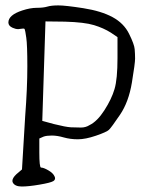

<svg xmlns="http://www.w3.org/2000/svg" viewBox="-20 -677 540 703"><path d="M10.7 -594.7Q10.7 -622.1 61.5 -638.7Q90.8 -648.4 114.7 -648.4Q138.7 -648.4 153.3 -652.8Q168 -657.2 193.8 -657.2Q219.7 -657.2 285.2 -647Q350.6 -636.7 392.1 -614.3Q433.6 -591.8 452.6 -553.2Q471.7 -514.6 473.1 -497.1Q474.6 -479.5 474.6 -462.4Q474.6 -445.3 462.9 -374.5Q451.2 -303.7 419.4 -256.8Q387.7 -210 378.9 -201.7Q370.1 -193.4 331.5 -180.2Q293 -167 265.1 -167Q237.3 -167 213.4 -173.8Q189.5 -180.7 169.9 -180.7Q150.4 -180.7 139.6 -176.8L124 -169.9V-118.2Q124 -65.4 129.9 -63.5Q139.6 -63.5 157.2 -53.2Q174.8 -43 179.7 -31.2Q181.6 -27.3 181.6 -24.4Q181.6 -17.6 174.8 -13.7Q165 -7.8 125 -1Q85 5.9 60.1 5.9Q35.2 5.9 27.3 -7.8Q25.4 -11.7 25.4 -14.6Q25.4 -25.4 40 -39.1L60.5 -56.6L72.3 -252.9Q80.1 -354.5 80.1 -433.6Q80.1 -512.7 76.2 -539.1Q72.3 -566.4 70.3 -570.3Q68.4 -573.2 63.5 -572.3Q59.6 -572.3 54.7 -571.3Q50.8 -570.3 46.9 -570.3Q37.1 -570.3 26.4 -575.2Q10.7 -582 10.7 -594.7ZM177.7 -222.7Q220.7 -211.9 239.7 -210.9Q258.8 -210 276.4 -210Q293.9 -210 307.6 -218.8Q335.9 -232.4 362.3 -273.4Q388.7 -314.5 399.4 -351.1Q410.2 -387.7 410.2 -463.9V-541L385.7 -557.6Q359.4 -574.2 324.2 -585Q289.1 -595.7 217.8 -597.7L146.5 -598.6L134.8 -234.4Z"/></svg>

Font: Drukaatie burti
Style: Light
Weight: 300
Version: Version 0.14